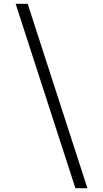

<svg xmlns="http://www.w3.org/2000/svg" viewBox="-20 -843 540 1006"><path d="M375 143 62 -823H125L438 143Z"/></svg>

Font: Iosevka Term Curly Light
Style: Regular
Weight: 300
Designer: Belleve Invis
Foundry: Belleve Invis
Version: Version 32.3.0